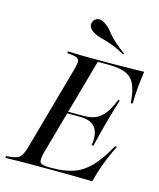

<svg xmlns="http://www.w3.org/2000/svg" viewBox="-136 -839 764 920"><g transform="rotate(15 245.5 -379.0)"><path d="M89.5 -2.4Q66.1 -2.4 44.8 -2Q23.4 -1.6 6 -1.2Q-11.3 -0.8 -22.6 -0.8L-20.2 -9.7L-1.6 -11.3Q21.8 -13.7 35.1 -19.8Q48.4 -25.8 56 -39.1Q63.7 -52.4 71 -78.2L187.1 -492.7Q194.4 -518.5 195.2 -531.9Q196 -545.2 186.7 -551.6Q177.4 -558.1 154.8 -560.5L134.7 -562.1L137.1 -571Q149.2 -571 166.1 -570.2Q183.1 -569.4 204.8 -569Q226.6 -568.5 250.8 -568.5H248.4H345.2Q366.1 -568.5 396 -569Q425.8 -569.4 457.3 -569.8Q488.7 -570.2 514.5 -571Q508.9 -537.1 505.2 -497.6Q501.6 -458.1 500 -409.7H491.1Q487.1 -466.9 472.6 -499.6Q458.1 -532.3 426.6 -546Q395.2 -559.7 337.1 -559.7H287.1L150.8 -73.4Q140.3 -33.9 148 -22.6Q155.6 -11.3 191.1 -11.3H207.3Q266.9 -11.3 311.7 -26.2Q356.5 -41.1 394.4 -79.8Q432.3 -118.5 471.8 -190.3H481.5Q455.6 -138.7 438.3 -91.9Q421 -45.2 409.7 0Q370.2 -0.8 339.5 -1.2Q308.9 -1.6 277.4 -2Q246 -2.4 202.4 -2.4H94.4ZM183.9 -283.1 186.3 -291.9H353.2L351.6 -283.1ZM362.1 -166.1Q368.5 -204 360.9 -230.2Q353.2 -256.5 331.9 -269.8Q310.5 -283.1 273.4 -283.1L290.3 -291.9Q325 -291.9 349.6 -303.2Q374.2 -314.5 393.1 -339.9Q412.1 -365.3 429 -408.1H437.1Q421.8 -359.7 414.9 -333.9Q408.1 -308.1 401.6 -287.1Q393.5 -258.1 387.1 -232.3Q380.6 -206.5 371 -166.1ZM395.2 -625.8Q348.4 -650.8 318.5 -660.5Q288.7 -670.2 269.8 -675Q250.8 -679.8 232.3 -691.1Q215.3 -701.6 210.9 -716.1Q206.5 -730.6 214.5 -742.7Q221.8 -754.8 236.7 -757.7Q251.6 -760.5 269.4 -749.2Q285.5 -738.7 295.6 -727.4Q305.6 -716.1 316.9 -702.4Q328.2 -688.7 347.2 -671.4Q366.1 -654 398.4 -630.6Z"/></g></svg>

Font: Playfair 144pt SemiCondensed
Style: Italic
Weight: 400
Width: 4
Italic angle: -15.6°
Designer: Claus Eggers Sørensen
Foundry: Claus Eggers Sørensen
Version: Version 2.203